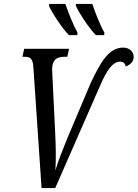

<svg xmlns="http://www.w3.org/2000/svg" viewBox="-20 -964 705 984"><path d="M471 -784H514L515 -797C493 -835 468 -899 453 -944H369V-934C384 -899 436 -820 471 -784ZM333 -784H376L377 -797C356 -835 330 -899 315 -944H232L231 -934C246 -899 298 -820 333 -784ZM151 -620 193 0H263L493 -525C527 -604 558 -648 595 -648C611 -648 621 -641 624 -623C648 -632 665 -649 665 -671C666 -695 647 -720 611 -720C537 -720 495 -644 445 -539L327 -260C300 -194 279 -141 264 -91C267 -150 267 -203 262 -301L248 -587C248 -593 247 -601 247 -607C247 -655 268 -673 309 -673H325L334 -714H104L95 -673H106C137 -673 148 -662 151 -620Z"/></svg>

Font: Noto Serif ExtraCondensed
Style: Italic
Weight: 400
Width: 2
Italic angle: -12°
Designer: Monotype Design Team
Foundry: Monotype Imaging Inc.
Version: Version 2.014